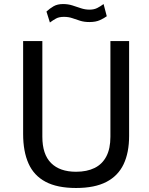

<svg xmlns="http://www.w3.org/2000/svg" viewBox="-20 -928 741 958"><path d="M624.2 -249.8Q624.2 -166.6 596.7 -108.6Q569.2 -50.6 510.8 -20.3Q452.4 10 359.5 10Q265.6 10 207.4 -21Q149.1 -51.9 122.3 -112.1Q95.4 -172.2 95.4 -259.6V-723H191.3V-245.7Q191.3 -157.9 234.9 -114.4Q278.5 -71 359.5 -71Q413.8 -71 452.2 -90Q490.5 -109 510.7 -147.8Q530.9 -186.5 530.9 -245.7V-723H624.2ZM512.8 -847Q499.8 -837.4 478.9 -827.7Q458 -818 426.4 -818Q399.7 -818 379.6 -824.5Q359.5 -831 340.8 -837.4Q322 -843.9 299.2 -843.9Q274.7 -843.9 259.7 -835.6Q244.6 -827.4 229 -815.7L211.8 -870.4Q228.4 -885.8 247.4 -896.8Q266.4 -907.8 294.9 -907.8Q319.7 -907.8 341.3 -900.9Q363 -893.9 383.9 -886.9Q404.7 -879.9 426.7 -879.9Q449.3 -879.9 465.6 -888.3Q481.9 -896.7 496.8 -907.8Z"/></svg>

Font: Public Sans Thin
Style: Regular
Weight: 100
Designer: The Public Sans project authors (U.S. Web Design System). Libre Franklin designed by Pablo Impallari and Rodrigo Fuenzal
Version: Version 1.008